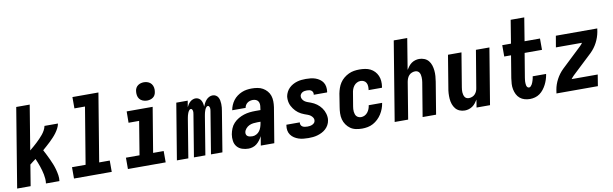

<svg xmlns="http://www.w3.org/2000/svg" viewBox="-48 -1250 5595 1753"><g transform="rotate(-10 2750.0 -373.5)"><path d="M2 0 123 -735H248L180 -322Q197 -336 214 -350.5Q231 -365 247 -380Q263 -395 278.5 -411Q294 -427 308 -444Q322 -461 332.5 -480.5Q343 -500 347 -520H472Q468 -498 457 -477Q446 -456 432 -437Q418 -418 401.5 -400.5Q385 -383 368 -366.5Q351 -350 332.5 -334Q314 -318 297 -303Q309 -280 321 -256.5Q333 -233 344 -209Q355 -185 365 -160Q375 -135 382 -109Q389 -83 393.5 -55.5Q398 -28 394 0H269Q272 -21 270.5 -42Q269 -63 265 -83.5Q261 -104 255.5 -123.5Q250 -143 243.5 -162Q237 -181 229.5 -200Q222 -219 214 -237Q200 -227 186.5 -216.5Q173 -206 159 -195L127 0Z M529 0V-105H655L742 -630H644V-735H885L781 -105H879V0Z M1029 0V-105H1155L1206 -415H1108L1109 -520H1350L1281 -105H1379V0ZM1310 -585Q1290 -585 1271 -592.5Q1252 -600 1240.5 -615Q1229 -630 1226 -650Q1223 -670 1226 -690Q1228 -705 1235.5 -718Q1243 -731 1255.5 -739.5Q1268 -748 1282 -751.5Q1296 -755 1310 -755Q1330 -755 1348.5 -747.5Q1367 -740 1378.5 -725Q1390 -710 1393.5 -690Q1397 -670 1393 -650Q1391 -635 1384 -622Q1377 -609 1364.5 -600.5Q1352 -592 1338 -588.5Q1324 -585 1310 -585Z M1483 0 1569 -520H1675L1665 -461Q1671 -474 1679 -486Q1687 -498 1697.5 -507.5Q1708 -517 1721.5 -522.5Q1735 -528 1748 -528Q1764 -528 1777.5 -520Q1791 -512 1798.5 -499Q1806 -486 1809.5 -470.5Q1813 -455 1813 -439Q1819 -455 1827 -470Q1835 -485 1846.5 -498.5Q1858 -512 1874 -520Q1890 -528 1906 -528Q1923 -528 1936.5 -520Q1950 -512 1957.5 -498.5Q1965 -485 1968 -469.5Q1971 -454 1971.5 -437.5Q1972 -421 1970.5 -404.5Q1969 -388 1966 -372L1905 0H1799L1863 -389Q1864 -397 1865 -405Q1866 -413 1864.5 -420Q1863 -427 1859 -433.5Q1855 -440 1847 -440Q1839 -440 1832.5 -432.5Q1826 -425 1822.5 -417.5Q1819 -410 1816.5 -402Q1814 -394 1811.5 -386Q1809 -378 1808 -370Q1807 -362 1805 -354L1747 0H1641L1705 -389Q1706 -397 1707 -405Q1708 -413 1706.5 -420Q1705 -427 1701 -433.5Q1697 -440 1689 -440Q1681 -440 1674.5 -432.5Q1668 -425 1664.5 -417.5Q1661 -410 1658.5 -402Q1656 -394 1653.5 -386Q1651 -378 1650 -370Q1649 -362 1647 -354L1589 0Z M2147 8Q2116 8 2087.5 -1.5Q2059 -11 2040.5 -33Q2022 -55 2017.5 -85.5Q2013 -116 2018 -147Q2023 -174 2033.5 -200Q2044 -226 2063.5 -247Q2083 -268 2108 -282.5Q2133 -297 2159.5 -305.5Q2186 -314 2213 -317Q2240 -320 2266 -320H2314L2317 -343Q2320 -358 2319 -373Q2318 -388 2310.5 -400Q2303 -412 2289.5 -417.5Q2276 -423 2261 -423Q2248 -423 2235 -419.5Q2222 -416 2211 -408Q2200 -400 2193 -388Q2186 -376 2184 -363H2060V-364Q2064 -387 2073.5 -409.5Q2083 -432 2098 -452Q2113 -472 2133.5 -487Q2154 -502 2176.5 -511.5Q2199 -521 2222.5 -524.5Q2246 -528 2269 -528Q2296 -528 2322.5 -523.5Q2349 -519 2371 -506.5Q2393 -494 2410 -474.5Q2427 -455 2435 -431Q2443 -407 2443.5 -380Q2444 -353 2440 -325L2386 0H2261L2275 -85Q2266 -67 2253 -49.5Q2240 -32 2223.5 -18.5Q2207 -5 2186.5 1.5Q2166 8 2147 8ZM2202 -97Q2220 -97 2238 -106.5Q2256 -116 2267.5 -132Q2279 -148 2285 -166.5Q2291 -185 2294 -203L2296 -215H2266Q2247 -215 2228 -212.5Q2209 -210 2191.5 -202Q2174 -194 2160 -178Q2146 -162 2143 -144Q2141 -132 2145 -122Q2149 -112 2158 -106.5Q2167 -101 2178.5 -99Q2190 -97 2202 -97Z M2702 8Q2678 8 2655 5.5Q2632 3 2611 -4Q2590 -11 2571.5 -23Q2553 -35 2540 -53Q2527 -71 2523 -93.5Q2519 -116 2523 -140L2524 -147H2648V-145Q2646 -133 2651 -122.5Q2656 -112 2665.5 -106.5Q2675 -101 2687 -99Q2699 -97 2711 -97Q2722 -97 2732.5 -98.5Q2743 -100 2754 -104.5Q2765 -109 2773.5 -117.5Q2782 -126 2783 -137Q2786 -153 2778 -166.5Q2770 -180 2757.5 -189Q2745 -198 2730.5 -203Q2716 -208 2701.5 -213.5Q2687 -219 2673.5 -226Q2660 -233 2648 -242Q2636 -251 2625.5 -262Q2615 -273 2606.5 -285Q2598 -297 2591 -310.5Q2584 -324 2580 -339Q2576 -354 2575 -370Q2574 -386 2576 -402Q2580 -422 2590 -441.5Q2600 -461 2615.5 -476Q2631 -491 2650 -501.5Q2669 -512 2689.5 -518Q2710 -524 2730.5 -526Q2751 -528 2771 -528Q2794 -528 2816.5 -525.5Q2839 -523 2860 -515.5Q2881 -508 2898.5 -495.5Q2916 -483 2927.5 -465.5Q2939 -448 2942.5 -425.5Q2946 -403 2943 -380L2941 -373H2817L2818 -375Q2820 -386 2816 -396.5Q2812 -407 2803.5 -413Q2795 -419 2784.5 -421Q2774 -423 2763 -423Q2753 -423 2742.5 -421.5Q2732 -420 2723 -415.5Q2714 -411 2707 -402.5Q2700 -394 2698 -384Q2696 -368 2703.5 -354Q2711 -340 2723.5 -331Q2736 -322 2750.5 -317Q2765 -312 2779.5 -306.5Q2794 -301 2807.5 -294Q2821 -287 2833 -278Q2845 -269 2855.5 -258.5Q2866 -248 2875 -235.5Q2884 -223 2890.5 -209.5Q2897 -196 2901 -181.5Q2905 -167 2906.5 -151Q2908 -135 2905 -119Q2902 -98 2891 -78Q2880 -58 2863.5 -43Q2847 -28 2827 -18Q2807 -8 2786 -2Q2765 4 2744 6Q2723 8 2702 8Z M3200 8Q3170 8 3142 2Q3114 -4 3092 -19.5Q3070 -35 3054 -58Q3038 -81 3031 -108Q3024 -135 3025 -164.5Q3026 -194 3031 -223L3050 -343Q3055 -368 3063.5 -393Q3072 -418 3086.5 -440Q3101 -462 3122 -479.5Q3143 -497 3167.5 -508.5Q3192 -520 3217 -524Q3242 -528 3267 -528Q3294 -528 3320 -524Q3346 -520 3368 -509Q3390 -498 3407 -480Q3424 -462 3434 -439Q3444 -416 3446 -390Q3448 -364 3444 -338L3442 -328H3318L3319 -333Q3321 -349 3320 -365.5Q3319 -382 3311.5 -395.5Q3304 -409 3290 -416Q3276 -423 3259 -423Q3242 -423 3225.5 -414.5Q3209 -406 3198 -391.5Q3187 -377 3181 -360Q3175 -343 3173 -326L3153 -206Q3151 -194 3150 -181.5Q3149 -169 3150.5 -157Q3152 -145 3155.5 -134Q3159 -123 3166.5 -114.5Q3174 -106 3185.5 -101.5Q3197 -97 3209 -97Q3226 -97 3242 -105Q3258 -113 3269 -127Q3280 -141 3286.5 -157.5Q3293 -174 3295 -191V-192H3419V-189Q3415 -163 3405.5 -138Q3396 -113 3381.5 -90Q3367 -67 3346.5 -47.5Q3326 -28 3302 -15Q3278 -2 3251.5 3Q3225 8 3200 8Z M3502 0 3623 -735H3748L3701 -448Q3711 -464 3723 -479.5Q3735 -495 3750.5 -506Q3766 -517 3784.5 -522.5Q3803 -528 3821 -528Q3847 -528 3870 -518.5Q3893 -509 3908 -490.5Q3923 -472 3930.5 -448.5Q3938 -425 3940.5 -399.5Q3943 -374 3941 -348Q3939 -322 3935 -297L3886 0H3761L3813 -314Q3815 -325 3815.5 -337Q3816 -349 3815.5 -360.5Q3815 -372 3812.5 -383Q3810 -394 3804 -403.5Q3798 -413 3788 -418Q3778 -423 3766 -423Q3751 -423 3735.5 -417Q3720 -411 3709 -399Q3698 -387 3692 -372Q3686 -357 3683 -341L3627 0Z M4152 8Q4126 8 4103.5 -1.5Q4081 -11 4066 -29.5Q4051 -48 4043 -71.5Q4035 -95 4033 -120.5Q4031 -146 4032.5 -172Q4034 -198 4039 -223L4088 -520H4213L4161 -206Q4159 -195 4158 -183Q4157 -171 4157.5 -159.5Q4158 -148 4161 -137Q4164 -126 4169.5 -116.5Q4175 -107 4185.5 -102Q4196 -97 4208 -97Q4223 -97 4238.5 -103Q4254 -109 4265 -121Q4276 -133 4282 -148Q4288 -163 4290 -179L4347 -520H4472L4386 0H4261L4273 -72Q4263 -56 4251 -40.5Q4239 -25 4223 -14Q4207 -3 4188.5 2.5Q4170 8 4152 8Z M4756 8Q4730 8 4706 1Q4682 -6 4663.5 -21.5Q4645 -37 4634 -59Q4623 -81 4618 -106Q4613 -131 4614.5 -157Q4616 -183 4620 -209L4654 -415H4591V-520H4672L4707 -735H4833L4798 -520H4941V-415H4780L4743 -192Q4742 -182 4740.5 -173Q4739 -164 4739 -155Q4739 -146 4739.5 -137Q4740 -128 4742 -119.5Q4744 -111 4750 -104Q4756 -97 4765 -97Q4774 -97 4781 -104Q4788 -111 4793 -119.5Q4798 -128 4801 -136.5Q4804 -145 4807 -154Q4810 -163 4812 -172Q4814 -181 4815 -189V-192H4939V-186Q4935 -163 4927.5 -140Q4920 -117 4909 -95.5Q4898 -74 4882.5 -54Q4867 -34 4847 -19.5Q4827 -5 4803 1.5Q4779 8 4756 8Z M5002 0 5007 -33Q5015 -81 5039.5 -127.5Q5064 -174 5102 -211L5286 -385Q5294 -392 5300 -399.5Q5306 -407 5312 -415H5070L5088 -520H5472L5467 -488Q5458 -439 5434 -392.5Q5410 -346 5372 -309L5187 -135Q5180 -128 5173.5 -120.5Q5167 -113 5161 -105H5403L5386 0Z"/></g></svg>

Font: Iosevka Term Curly XBd Obl
Style: Regular
Weight: 800
Italic angle: -9°
Designer: Belleve Invis
Foundry: Belleve Invis
Version: Version 32.3.0